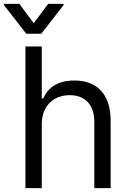

<svg xmlns="http://www.w3.org/2000/svg" viewBox="-54 -966 665 986"><path d="M160.5 -328.1C160.5 -423.3 221.2 -477.3 304 -477.3C382.8 -477.3 430.4 -427.6 430.4 -340.9V0H514.2V-346.6C514.2 -486.9 439.6 -552.6 328.1 -552.6C242.2 -552.6 193.2 -516.7 167.6 -460.2H160.5V-727.3H76.7V0H160.5ZM-34.1 -940.3 81 -792.6H157.7L272.7 -940.3V-946H193.2L119.3 -846.6L45.5 -946H-34.1Z"/></svg>

Font: Margiela Sans
Style: Regular
Weight: 400
Designer: Stefan Endress, Andreas Faust
Version: Version 1.100;FEAKit 1.0